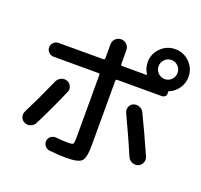

<svg xmlns="http://www.w3.org/2000/svg" viewBox="-149 -1020 1298 1238"><g transform="rotate(20 500.0 -400.5)"><path d="M804.2 -663.6Q823.2 -644.5 850.1 -644.5Q877 -644.5 896 -663.6Q915 -682.6 915 -710Q915 -737.3 896 -756.3Q877 -775.4 850.1 -775.4Q823.2 -775.4 804.2 -756.3Q785.2 -737.3 785.2 -710Q785.2 -682.6 804.2 -663.6ZM990.2 -710Q990.2 -667 966.3 -631.8Q942.4 -596.7 904.3 -581.1Q897.5 -578.1 899.4 -571.3Q900.4 -568.4 900.4 -561.5Q900.4 -550.8 891.6 -543Q882.8 -535.2 872.1 -535.2H564.5Q555.7 -535.2 554.7 -526.4V-85Q554.7 2.9 532.2 26.4Q509.8 49.8 424.8 49.8Q383.8 49.8 310.5 43Q292 41 279.3 25.4Q266.6 9.8 268.6 -9.8Q270.5 -28.3 286.1 -40.5Q301.8 -52.7 322.3 -50.8Q374 -45.9 402.3 -45.9Q434.6 -45.9 439.9 -52.7Q445.3 -59.6 445.3 -98.6V-526.4Q445.3 -535.2 435.5 -535.2H127.9Q108.4 -535.2 94.2 -549.3Q80.1 -563.5 80.1 -582Q80.1 -601.6 94.2 -615.7Q108.4 -629.9 127.9 -629.9H435.5Q444.3 -629.9 445.3 -638.7V-735.4Q445.3 -758.8 461.4 -774.4Q477.5 -790 500 -790Q522.5 -790 538.6 -773.9Q554.7 -757.8 554.7 -735.4V-638.7Q554.7 -629.9 564.5 -629.9H703.1Q719.7 -629.9 727.5 -628.9Q729.5 -628.9 731.4 -630.9Q733.4 -632.8 732.4 -634.8Q710 -669.9 710 -710Q710 -767.6 751 -808.6Q792 -849.6 850.1 -849.6Q908.2 -849.6 949.2 -808.6Q990.2 -767.6 990.2 -710ZM75.2 -139.6Q132.8 -253.9 192.4 -388.7Q201.2 -408.2 221.2 -417.5Q241.2 -426.8 261.7 -419.9Q281.2 -413.1 290.5 -393.6Q299.8 -374 292 -355.5Q236.3 -225.6 170.9 -95.7Q161.1 -77.1 140.1 -69.3Q119.1 -61.5 99.1 -70.8Q79.1 -80.1 72.3 -100.1Q65.4 -120.1 75.2 -139.6ZM809.6 -93.8Q765.6 -197.3 691.4 -355.5Q682.6 -374 689.9 -394Q697.3 -414.1 715.8 -421.9Q735.4 -429.7 756.3 -422.4Q777.3 -415 787.1 -396.5Q848.6 -269.5 908.2 -133.8Q917 -114.3 908.7 -93.8Q900.4 -73.2 880.4 -64.9Q860.4 -56.6 839.4 -65.4Q818.4 -74.2 809.6 -93.8Z"/></g></svg>

Font: Rounded Mgen+ 1m medium
Style: Regular
Weight: 500
Designer: [Source Han Sans]
Ryoko NISHIZUKA  (kana & ideographs); Paul D. Hunt (Latin, Greek & Cyrillic); Wenlong ZHANG  (bopomofo
Version: Version 1.059.20150602